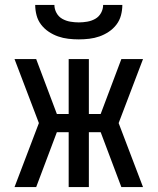

<svg xmlns="http://www.w3.org/2000/svg" viewBox="-20 -760 640 780"><path d="M39 0 138 -260 39 -520H127L211 -297H259V-520H341V-297H389L473 -520H561L462 -260L561 0H473L389 -223H341V0H259V-223H211L127 0ZM300 -600Q279 -600 257.5 -602.5Q236 -605 216 -612Q196 -619 178 -631Q160 -643 147 -660Q134 -677 128.5 -698Q123 -719 123 -740H201Q201 -723 209.5 -707.5Q218 -692 233 -683.5Q248 -675 265.5 -672Q283 -669 300 -669Q317 -669 334.5 -672Q352 -675 367 -683.5Q382 -692 390.5 -707.5Q399 -723 399 -740H477Q477 -719 471.5 -698Q466 -677 453 -660Q440 -643 422 -631Q404 -619 384 -612Q364 -605 342.5 -602.5Q321 -600 300 -600Z"/></svg>

Font: Iosevka SS04 Extended
Style: Regular
Weight: 400
Width: 7
Monospace: yes
Designer: Belleve Invis
Foundry: Belleve Invis
Version: Version 19.0.0; ttfautohint (v1.8.4)